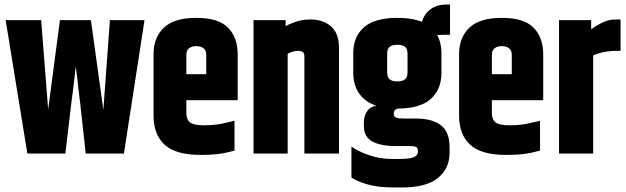

<svg xmlns="http://www.w3.org/2000/svg" viewBox="-20 -679 2769 849"><path d="M466 -590H619L528 0H359L336 -211Q333 -233 330.5 -255Q328 -277 325.5 -298.5Q323 -320 320.5 -342Q318 -364 315 -386Q312 -357 308.5 -328Q305 -299 301.5 -270Q298 -241 294 -212L269 0H101L5 -590H162L193 -195L245 -590H382L437 -193Z M659 -439Q659 -513 704.5 -556.5Q750 -600 848 -600Q946 -600 988.5 -556.5Q1031 -513 1031 -439V-317H892V-437Q892 -456 880 -465.5Q868 -475 848 -475Q828 -475 816 -465.5Q804 -456 804 -437V-190L659 -192ZM659 -264H804V-180Q804 -151 820 -138Q836 -125 882 -125Q929 -125 965.5 -133Q1002 -141 1017 -145V-13Q1001 -9 982.5 -4.5Q964 0 937 3Q910 6 867 6Q757 6 708 -39Q659 -84 659 -168ZM789 -351H1031V-236H789Z M1243 -564Q1258 -572 1287.5 -582.5Q1317 -593 1354 -593Q1407 -593 1443 -563Q1479 -533 1479 -467V0H1326V-430Q1326 -442 1320 -448Q1314 -454 1300 -454Q1285 -454 1272.5 -450Q1260 -446 1252 -441V0H1101V-590H1243Z M1589 -138Q1589 -169 1606 -191Q1623 -213 1663 -213Q1681 -213 1707 -208.5Q1733 -204 1747 -199Q1733 -199 1727 -192.5Q1721 -186 1721 -177Q1721 -164 1730 -159.5Q1739 -155 1761 -155H1816Q1892 -155 1930 -125Q1968 -95 1968 -29V-4Q1968 66 1916.5 108Q1865 150 1757 150H1720Q1650 150 1602 135.5Q1554 121 1534 106V-31Q1559 -12 1608.5 6Q1658 24 1716 24H1737Q1792 24 1810 16Q1828 8 1828 -8V-13Q1828 -20 1825 -24.5Q1822 -29 1814.5 -31Q1807 -33 1794 -33H1733Q1663 -33 1626 -53.5Q1589 -74 1589 -122ZM1542 -443Q1542 -517 1589.5 -558.5Q1637 -600 1737 -600Q1838 -600 1885 -558.5Q1932 -517 1932 -443V-357Q1932 -284 1885 -241.5Q1838 -199 1737 -199Q1637 -199 1589.5 -241.5Q1542 -284 1542 -357ZM1782 -442Q1782 -462 1771.5 -471.5Q1761 -481 1737 -481Q1713 -481 1702.5 -471.5Q1692 -462 1692 -442V-358Q1692 -339 1702.5 -329Q1713 -319 1737 -319Q1761 -319 1771.5 -329Q1782 -339 1782 -358ZM1954 -659H1970V-525H1935Q1918 -525 1904 -521.5Q1890 -518 1879 -511L1839 -547Q1844 -602 1874.5 -630.5Q1905 -659 1954 -659Z M2010 -439Q2010 -513 2055.5 -556.5Q2101 -600 2199 -600Q2297 -600 2339.5 -556.5Q2382 -513 2382 -439V-317H2243V-437Q2243 -456 2231 -465.5Q2219 -475 2199 -475Q2179 -475 2167 -465.5Q2155 -456 2155 -437V-190L2010 -192ZM2010 -264H2155V-180Q2155 -151 2171 -138Q2187 -125 2233 -125Q2280 -125 2316.5 -133Q2353 -141 2368 -145V-13Q2352 -9 2333.5 -4.5Q2315 0 2288 3Q2261 6 2218 6Q2108 6 2059 -39Q2010 -84 2010 -168ZM2140 -351H2382V-236H2140Z M2707 -593H2724V-454H2701Q2681 -454 2662.5 -451Q2644 -448 2629 -443.5Q2614 -439 2603 -434V0H2452V-590H2594V-550Q2617 -565 2634 -574.5Q2651 -584 2668 -588.5Q2685 -593 2707 -593Z"/></svg>

Font: Khand Variable Light
Style: Regular
Weight: 300
Designer: Satya Rajpurohit
Foundry: Indian Type Foundry
Version: Version 3.000